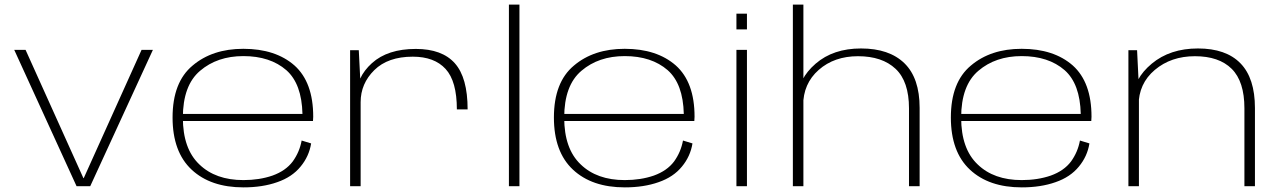

<svg xmlns="http://www.w3.org/2000/svg" viewBox="-20 -805 5530 830"><path d="M311 0H370L641 -589.5H592L342 -35H340.5L90.5 -589.5H41.5Z M1032.5 5V-26.5Q911.5 -26.5 841.5 -94.5Q770.5 -162 770.5 -296.5Q770.5 -436 845 -499Q919.5 -562.5 1032 -562.5Q1148 -562.5 1218 -501.5Q1284.5 -442.5 1287.5 -312.5H762.5V-282H1333Q1334 -291 1334 -300.5Q1334 -449.5 1253 -522Q1171 -594 1032 -594Q898 -594 812.5 -521.5Q726 -449.5 726 -297Q726 -148.5 808.5 -71.5Q890.5 5 1032.5 5ZM1032.5 -26.5V5Q1115 5 1178.5 -17.5Q1242.5 -39.5 1279.5 -85Q1316 -129 1325 -185L1284 -197.5Q1275 -148 1245.5 -107Q1215 -66.5 1158 -46Q1101.5 -26.5 1032.5 -26.5Z M1955 -332H2001.5Q2001.5 -469.5 1946.2 -531.5Q1891 -593.5 1777.5 -593.5Q1656 -593.5 1588 -532.2Q1520 -471 1520 -385.5L1539 -363.5Q1539 -443.5 1598 -501.8Q1657 -560 1764.5 -560Q1857.5 -560 1906.2 -507Q1955 -454 1955 -332ZM1493.5 0H1539V-430L1531 -588H1493.5Z M2180 0H2225.5V-785H2180Z M2681 5V-26.5Q2560 -26.5 2490 -94.5Q2419 -162 2419 -296.5Q2419 -436 2493.5 -499Q2568 -562.5 2680.5 -562.5Q2796.5 -562.5 2866.5 -501.5Q2933 -442.5 2936 -312.5H2411V-282H2981.5Q2982.5 -291 2982.5 -300.5Q2982.5 -449.5 2901.5 -522Q2819.5 -594 2680.5 -594Q2546.5 -594 2461 -521.5Q2374.5 -449.5 2374.5 -297Q2374.5 -148.5 2457 -71.5Q2539 5 2681 5ZM2681 -26.5V5Q2763.5 5 2827 -17.5Q2891 -39.5 2928 -85Q2964.5 -129 2973.5 -185L2932.5 -197.5Q2923.5 -148 2894 -107Q2863.5 -66.5 2806.5 -46Q2750 -26.5 2681 -26.5Z M3163.5 0H3209V-589.5H3163.5ZM3163.5 -746V-678H3209V-746Z M3407.5 0H3453V-785H3407.5ZM3909.5 0H3955.5V-338.5Q3955.5 -467.5 3889.8 -531.5Q3824 -595.5 3702 -595.5Q3582 -595.5 3506 -529.8Q3430 -464 3430 -381L3452 -349Q3452 -443.5 3519.2 -502.8Q3586.5 -562 3689 -562Q3793.5 -562 3851.5 -507.5Q3909.5 -453 3909.5 -336.5Z M4397 5V-26.5Q4276 -26.5 4206 -94.5Q4135 -162 4135 -296.5Q4135 -436 4209.5 -499Q4284 -562.5 4396.5 -562.5Q4512.5 -562.5 4582.5 -501.5Q4649 -442.5 4652 -312.5H4127V-282H4697.5Q4698.5 -291 4698.5 -300.5Q4698.5 -449.5 4617.5 -522Q4535.5 -594 4396.5 -594Q4262.5 -594 4177 -521.5Q4090.5 -449.5 4090.5 -297Q4090.5 -148.5 4173 -71.5Q4255 5 4397 5ZM4397 -26.5V5Q4479.5 5 4543 -17.5Q4607 -39.5 4644 -85Q4680.5 -129 4689.5 -185L4648.5 -197.5Q4639.5 -148 4610 -107Q4579.5 -66.5 4522.5 -46Q4466 -26.5 4397 -26.5Z M4858 0H4903.5V-425L4895.5 -588H4858ZM5359.5 0H5405V-338Q5405 -467 5342.5 -531.2Q5280 -595.5 5158.5 -595.5Q5038 -595.5 4959 -529.8Q4880 -464 4880 -381L4902 -349Q4902 -443.5 4972.2 -502.8Q5042.5 -562 5145.5 -562Q5249.5 -562 5304.5 -507.5Q5359.5 -453 5359.5 -336.5Z"/></svg>

Font: Anybody Expanded ExtraLight
Style: Regular
Weight: 250
Width: 7
Version: Version 1.113;gftools[0.9.25]